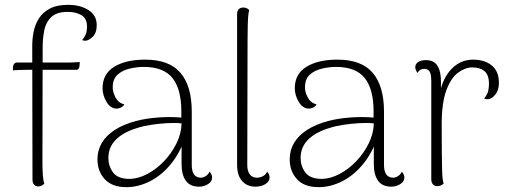

<svg xmlns="http://www.w3.org/2000/svg" viewBox="-20 -760 2119 792"><path d="M138 9Q127 9 120.5 1.5Q114 -6 114 -19L113 -572Q113 -599 118.5 -628Q124 -657 139.5 -682.5Q155 -708 184.5 -724Q214 -740 261 -740Q311 -740 345 -718.5Q379 -697 379 -656Q379 -624 362 -608Q345 -592 332 -592Q329 -592 325.5 -592.5Q322 -593 319 -595Q333 -612 336 -625.5Q339 -639 339 -649Q339 -684 316 -697.5Q293 -711 259 -711Q214 -711 191.5 -689.5Q169 -668 162.5 -634.5Q156 -601 156 -566L155 -94Q155 -65 156.5 -40.5Q158 -16 163 -2Q158 2 152.5 5.5Q147 9 138 9ZM33 -470 34 -486Q35 -493 39 -497.5Q43 -502 48 -502H250Q254 -502 262 -502Q270 -502 279.5 -502.5Q289 -503 297 -503.5Q305 -504 309 -504L308 -488Q307 -481 304 -476.5Q301 -472 295 -472H93Q83 -472 63 -471.5Q43 -471 33 -470Z M801 10Q764 10 746.5 -14.5Q729 -39 729 -83V-205L744 -194Q723 -130 685 -83.5Q647 -37 599 -12.5Q551 12 501 12Q442 12 412 -21Q382 -54 382 -103Q382 -140 400 -170.5Q418 -201 453.5 -224Q489 -247 541 -261Q584 -272 634 -275.5Q684 -279 728 -275V-301Q728 -392 691.5 -438Q655 -484 573 -484Q545 -484 515 -477Q485 -470 465 -452Q445 -434 445 -399Q445 -380 456.5 -358Q468 -336 493 -329Q486 -319 477 -315.5Q468 -312 461 -312Q436 -312 419.5 -339.5Q403 -367 403 -396Q403 -455 451 -484.5Q499 -514 579 -514Q678 -514 724.5 -459.5Q771 -405 771 -300V-80Q771 -27 809 -27Q818 -27 828.5 -33.5Q839 -40 845 -52Q850 -45 852.5 -39.5Q855 -34 855 -28Q855 -11 838 -0.5Q821 10 801 10ZM515 -22Q551 -23 588 -42.5Q625 -62 656.5 -95Q688 -128 708 -168.5Q728 -209 729 -251Q703 -254 669 -252Q635 -250 602.5 -245Q570 -240 546 -232Q489 -215 458 -184Q427 -153 427 -108Q427 -75 446.5 -48.5Q466 -22 515 -22Z M1034 10Q999 10 978.5 -13.5Q958 -37 958 -80V-701Q958 -715 965 -722Q972 -729 983 -729Q993 -729 999 -725.5Q1005 -722 1008 -718Q1003 -703 1002 -656Q1001 -609 1001 -522L1000 -80Q1000 -54 1010.5 -40.5Q1021 -27 1040 -27Q1053 -27 1065 -33.5Q1077 -40 1082 -52Q1088 -45 1090 -39.5Q1092 -34 1092 -28Q1092 -11 1074.5 -0.5Q1057 10 1034 10Z M1594 10Q1557 10 1539.5 -14.5Q1522 -39 1522 -83V-205L1537 -194Q1516 -130 1478 -83.5Q1440 -37 1392 -12.5Q1344 12 1294 12Q1235 12 1205 -21Q1175 -54 1175 -103Q1175 -140 1193 -170.5Q1211 -201 1246.5 -224Q1282 -247 1334 -261Q1377 -272 1427 -275.5Q1477 -279 1521 -275V-301Q1521 -392 1484.5 -438Q1448 -484 1366 -484Q1338 -484 1308 -477Q1278 -470 1258 -452Q1238 -434 1238 -399Q1238 -380 1249.5 -358Q1261 -336 1286 -329Q1279 -319 1270 -315.5Q1261 -312 1254 -312Q1229 -312 1212.5 -339.5Q1196 -367 1196 -396Q1196 -455 1244 -484.5Q1292 -514 1372 -514Q1471 -514 1517.5 -459.5Q1564 -405 1564 -300V-80Q1564 -27 1602 -27Q1611 -27 1621.5 -33.5Q1632 -40 1638 -52Q1643 -45 1645.5 -39.5Q1648 -34 1648 -28Q1648 -11 1631 -0.5Q1614 10 1594 10ZM1308 -22Q1344 -23 1381 -42.5Q1418 -62 1449.5 -95Q1481 -128 1501 -168.5Q1521 -209 1522 -251Q1496 -254 1462 -252Q1428 -250 1395.5 -245Q1363 -240 1339 -232Q1282 -215 1251 -184Q1220 -153 1220 -108Q1220 -75 1239.5 -48.5Q1259 -22 1308 -22Z M1784 8Q1773 8 1766 0.5Q1759 -7 1759 -20V-426Q1759 -454 1752 -465Q1745 -476 1730 -476Q1724 -476 1716 -473Q1708 -470 1703 -459Q1693 -471 1693 -483Q1693 -496 1705 -504Q1717 -512 1737 -512Q1769 -512 1784 -489.5Q1799 -467 1799 -423V-331L1787 -326Q1794 -417 1833.5 -465.5Q1873 -514 1932 -514Q1979 -514 2008.5 -490Q2038 -466 2038 -418Q2038 -389 2024 -371Q2010 -353 1995 -351Q1984 -350 1977 -354Q1991 -371 1994 -385.5Q1997 -400 1997 -414Q1997 -451 1978.5 -466.5Q1960 -482 1928 -482Q1900 -482 1870.5 -461Q1841 -440 1821.5 -388.5Q1802 -337 1802 -246Q1802 -178 1802.5 -135Q1803 -92 1803.5 -66.5Q1804 -41 1805.5 -26.5Q1807 -12 1810 -2Q1806 1 1799.5 4.5Q1793 8 1784 8Z"/></svg>

Font: Arima ExtraLight
Style: Regular
Weight: 250
Designer: Joana Correia and Natanael Gama
Foundry: NDISCOVER
Version: Version 1.101;gftools[0.9.23]